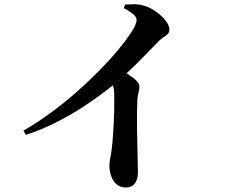

<svg xmlns="http://www.w3.org/2000/svg" viewBox="-20 -812 1040 883"><path d="M549.6 -774.4 555 -791.2Q575.8 -792.4 598.8 -792.5Q621.8 -792.5 644.3 -785.1Q672 -776.9 698.2 -758Q724.4 -739.2 741.6 -717.3Q758.8 -695.3 758.8 -677Q758.8 -662.7 751.6 -655.4Q744.4 -648.2 732.7 -641.3Q721.1 -634.4 707.1 -619.9Q674.4 -586.2 626.2 -537.1Q578.1 -487.9 518.4 -436.1Q497 -417.1 456.1 -386.2Q415.3 -355.2 360 -319.1Q304.7 -283 238.1 -249.2Q171.6 -215.4 98.9 -191.7L87.8 -211.1Q151.3 -248.1 213.3 -293.4Q275.4 -338.6 331.9 -388.5Q388.5 -438.4 437 -487.7Q485.5 -537 522.5 -581.4Q559.4 -625.8 581.9 -660.4Q608.2 -700.3 608.2 -720.8Q608.2 -734.7 590.3 -748.8Q572.5 -763 549.6 -774.4ZM477.2 -459 526.5 -500.2Q563.8 -474.5 592.5 -453.9Q621.2 -433.4 621.2 -413.6Q621.2 -400.5 616.9 -385.6Q612.5 -370.8 611.5 -349.4Q609.2 -282.4 610.2 -216Q611.1 -149.5 612.7 -97.6Q614.3 -45.7 614.3 -19.5Q614.3 12.3 600.3 31.4Q586.4 50.4 558.6 50.4Q532.7 50.4 516 35.7Q499.4 21 491.2 -2.5Q483.1 -26.1 483.1 -50.8Q483.1 -65.5 486.8 -83.4Q490.6 -101.4 493.6 -125.6Q497.1 -155 499.3 -185.5Q501.5 -216 503 -245.1Q504.5 -274.2 505 -300.2Q505.5 -326.2 505.5 -347.3Q505.5 -368.3 505.3 -381.3Q505 -405.6 498 -422.5Q491.1 -439.3 477.2 -459Z"/></svg>

Font: Noto Serif JP
Style: Regular
Weight: 200
Designer: Ryoko NISHIZUKA 西塚涼子 (kana & ideographs); Frank Grießhammer (Latin, Greek & Cyrillic); Wenlong ZHANG 张文龙 (bopomofo); San
Foundry: Adobe
Version: Version 2.001;hotconv 1.1.0;makeotfexe 2.6.0